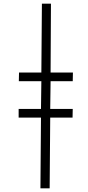

<svg xmlns="http://www.w3.org/2000/svg" viewBox="-20 -780 476 1040"><path d="M199 240 202 -143H81V-190H202L204 -340H82L83 -387H204L207 -760H256L254 -387H375L374 -340H254L252 -190H374L373 -143H252L249 240Z"/></svg>

Font: Noto Sans Display SemiCondensed Light
Style: Italic
Weight: 300
Width: 4
Italic angle: -12°
Designer: Monotype Design Team
Foundry: Monotype Imaging Inc.
Version: Version 1.900